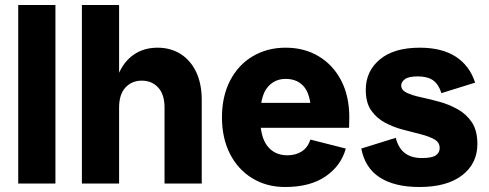

<svg xmlns="http://www.w3.org/2000/svg" viewBox="-20 -735 1957 769"><path d="M53 0V-715H202V0Z M639 0V-304Q639 -357 613.5 -384.5Q588 -412 548 -412Q508 -412 482.5 -384.5Q457 -357 457 -304H431Q431 -381 453 -434.5Q475 -488 515.5 -516Q556 -544 611 -544Q663 -544 703 -519Q743 -494 765.5 -447Q788 -400 788 -334V0ZM308 0V-715H457V0Z M1122 14Q1048 14 990.5 -21Q933 -56 901 -119Q869 -182 869 -265Q869 -349 901.5 -412Q934 -475 992 -509.5Q1050 -544 1124 -544Q1199 -544 1256.5 -509.5Q1314 -475 1346.5 -412.5Q1379 -350 1379 -265Q1379 -254 1378.5 -244Q1378 -234 1378 -223H952V-323H1268L1227 -265Q1227 -349 1200.5 -384Q1174 -419 1124 -419Q1078 -419 1050 -383.5Q1022 -348 1022 -265Q1022 -187 1051 -150Q1080 -113 1131 -113Q1164 -113 1188.5 -128.5Q1213 -144 1223 -176L1365 -140Q1346 -71 1284 -28.5Q1222 14 1122 14Z M1660 14Q1561 14 1501.5 -24Q1442 -62 1427 -140L1565 -183Q1576 -141 1602 -121.5Q1628 -102 1670 -102Q1709 -102 1725 -112.5Q1741 -123 1741 -142Q1741 -165 1719.5 -177Q1698 -189 1664.5 -197.5Q1631 -206 1593 -216Q1555 -226 1521.5 -244Q1488 -262 1466.5 -293Q1445 -324 1445 -375Q1445 -450 1501.5 -497Q1558 -544 1661 -544Q1750 -544 1805.5 -508Q1861 -472 1883 -404L1748 -362Q1737 -397 1715 -413Q1693 -429 1653 -429Q1617 -429 1602 -418Q1587 -407 1587 -393Q1587 -374 1609 -363.5Q1631 -353 1666 -345.5Q1701 -338 1739.5 -327.5Q1778 -317 1813 -297.5Q1848 -278 1870 -245Q1892 -212 1892 -158Q1892 -80 1831 -33Q1770 14 1660 14Z"/></svg>

Font: Radio Canada Big
Style: Regular
Weight: 400
Designer: Étienne Aubert Bonn
Foundry: Coppers and Brasses
Version: Version 1.001